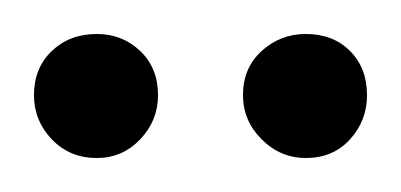

<svg xmlns="http://www.w3.org/2000/svg" viewBox="-20 -686 236 113"><path d="M160 -593Q145 -593 134 -604Q123 -615 123 -630Q123 -646 134 -656Q145 -666 160 -666Q176 -666 186 -656Q196 -646 196 -630Q196 -615 186 -604Q176 -593 160 -593ZM37 -593Q21 -593 10.5 -604Q0 -615 0 -630Q0 -646 10.5 -656Q21 -666 37 -666Q52 -666 62.5 -656Q73 -646 73 -630Q73 -615 62.5 -604Q52 -593 37 -593Z"/></svg>

Font: Dosis
Style: Regular
Weight: 400
Designer: EdgarTolentino, PabloImpallari, IginoMarini
Foundry: EdgarTolentino, PabloImpallari, IginoMarini
Version: Version 3.001; ttfautohint (v1.8.2)